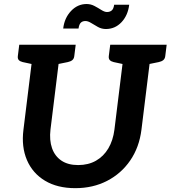

<svg xmlns="http://www.w3.org/2000/svg" viewBox="-20 -952 871 980"><path d="M364.4 8.4Q272.8 8.4 209.6 -29.6Q146.4 -67.6 117.5 -135.1Q88.6 -202.6 99.7 -290.1L153.1 -723.8H291.1L237.7 -291.1Q231.3 -236.7 245.5 -195.9Q259.7 -155.1 293.3 -132.3Q326.9 -109.5 378.9 -109.5Q431 -109.5 470 -131.8Q509 -154.1 533 -194.6Q557 -235.2 564 -290.1L617.5 -723.8H755.5L702 -290.1Q690.9 -200.6 644.9 -133.3Q598.9 -66.1 526.7 -28.9Q454.5 8.4 364.4 8.4ZM177.4 -723.8 151.9 -623.1 96 -635.1Q82.8 -638.2 76.1 -645.2Q69.4 -652.2 71 -665.7L78.3 -723.8ZM366.4 -723.8 359.1 -665.7Q357.6 -652.2 349.1 -645.2Q340.6 -638.2 325.9 -635.1L267.1 -623.1L267.3 -723.8ZM641.8 -723.8 616.2 -623.1 560.3 -635.1Q547.2 -638.2 540.5 -645.2Q533.8 -652.2 535.3 -665.7L542.6 -723.8ZM830.7 -723.8 823.5 -665.7Q821.9 -652.2 813.4 -645.2Q804.9 -638.2 790.2 -635.1L731.4 -623.1L731.6 -723.8ZM526.1 -890.7Q540.7 -890.7 550.2 -898.6Q559.8 -906.5 562.7 -928H639.5Q632.9 -873.4 600.1 -838.6Q567.2 -803.9 520.5 -803.9Q498.9 -803.9 480.1 -814.2Q461.2 -824.6 445.2 -834.7Q429.2 -844.7 415.9 -844.7Q401.4 -844.7 392.6 -836.3Q383.8 -827.9 380.8 -806.4H302.6Q308.7 -859.8 342.3 -895.7Q376 -931.5 422.1 -931.5Q443.1 -931.5 462.2 -921.5Q481.2 -911.4 497.5 -901Q513.8 -890.7 526.1 -890.7Z"/></svg>

Font: Aleo
Style: Italic
Weight: 400
Italic angle: -7°
Designer: Alessio Laiso
Foundry: Alessio Laiso
Version: Version 2.001;gftools[0.9.29]